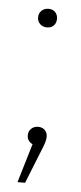

<svg xmlns="http://www.w3.org/2000/svg" viewBox="-48 -489 279 658"><g transform="rotate(5 92.0 -159.5)"><path d="M124 -22Q124 -7 112 21L64 141H38L78 7Q69 3 64 -4.5Q59 -12 59 -22Q59 -36 68.5 -45Q78 -54 92 -54Q107 -54 115.5 -45Q124 -36 124 -22ZM124 -428Q124 -414 115.5 -405Q107 -396 92 -396Q78 -396 68.5 -405Q59 -414 59 -428Q59 -442 68.5 -451Q78 -460 92 -460Q107 -460 115.5 -451Q124 -442 124 -428Z"/></g></svg>

Font: FiraGO UltraLight
Style: Regular
Weight: 200
Designer: bBox Type
Foundry: bBox Type GmbH
Version: Version 1.001